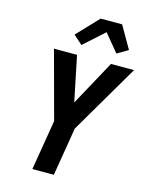

<svg xmlns="http://www.w3.org/2000/svg" viewBox="-141 -1070 897 1158"><g transform="rotate(15 307.5 -491.5)"><path d="M177 0 229 -313 115 -735H259L317 -453L471 -735H615L361 -302L311 0ZM269 -799 213 -849 340 -983H474L554 -844L486 -804L396 -913Z"/></g></svg>

Font: Iosevka XBd Ex Obl
Style: Regular
Weight: 800
Width: 7
Italic angle: -9°
Monospace: yes
Designer: Belleve Invis
Foundry: Belleve Invis
Version: Version 32.5.0; ttfautohint (v1.8.4)